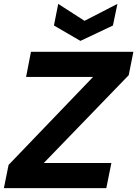

<svg xmlns="http://www.w3.org/2000/svg" viewBox="-29 -966 705 986"><path d="M632 -580 196 -129H543L517 0H-9L15 -119L449 -571H105L130 -700H656ZM574 -946 551 -835 384 -756 248 -835 270 -946 405 -859Z"/></svg>

Font: Albert Sans ExtraBold
Style: Italic
Weight: 800
Italic angle: -11.25°
Designer: Andreas Rasmussen
Foundry: a.Foundry
Version: Version 1.025